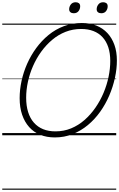

<svg xmlns="http://www.w3.org/2000/svg" viewBox="-20 -1205 1061 1710"><path d="M468 19Q396 19 338 -4.5Q280 -28 239.5 -73.5Q199 -119 177 -183.5Q155 -248 155 -331Q155 -406 172 -484.5Q189 -563 222 -637.5Q255 -712 303 -777.5Q351 -843 412.5 -893.5Q474 -944 549 -972Q624 -1000 709 -1000Q781 -1000 838.5 -977Q896 -954 936.5 -910.5Q977 -867 999 -805.5Q1021 -744 1021 -666Q1021 -591 1003.5 -511Q986 -431 953 -354Q920 -277 872 -209.5Q824 -142 762.5 -91Q701 -40 627 -10.5Q553 19 468 19ZM474 -35Q549 -35 614 -62Q679 -89 733 -136.5Q787 -184 830 -246Q873 -308 902.5 -378.5Q932 -449 947 -521.5Q962 -594 962 -662Q962 -731 944.5 -784Q927 -837 893.5 -873.5Q860 -910 812 -928.5Q764 -947 703 -947Q629 -947 564 -921.5Q499 -896 444.5 -850Q390 -804 347 -744.5Q304 -685 274 -616.5Q244 -548 228.5 -476Q213 -404 213 -335Q213 -263 230.5 -207Q248 -151 282 -112.5Q316 -74 364 -54.5Q412 -35 474 -35ZM637 -1087Q619 -1087 607.5 -1096Q596 -1105 596 -1123Q596 -1146 611 -1165.5Q626 -1185 654 -1185Q671 -1185 682.5 -1176.5Q694 -1168 694 -1149Q694 -1125 679.5 -1106Q665 -1087 637 -1087ZM882 -1087Q864 -1087 852.5 -1096Q841 -1105 841 -1123Q841 -1146 856 -1165.5Q871 -1185 899 -1185Q916 -1185 927.5 -1176.5Q939 -1168 939 -1149Q939 -1125 924.5 -1106Q910 -1087 882 -1087ZM0 475H1015V485H0ZM0 -20H1015V0H0ZM0 -505H1015V-500H0ZM0 -995H1015V-985H0Z"/></svg>

Font: Playwrite SK Guides
Style: Regular
Weight: 400
Designer: Veronika Burian, José Scaglione
Foundry: TypeTogether
Version: Version 1.003